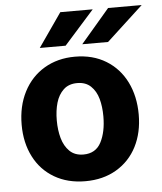

<svg xmlns="http://www.w3.org/2000/svg" viewBox="-52 -769 695 825"><g transform="rotate(-5 295.0 -356.5)"><path d="M31.2 -255Q31.2 -335.4 63 -397.1Q94.8 -458.8 152.2 -492.9Q209.6 -527 284.5 -527Q361.4 -527 418.3 -492.2Q475.2 -457.4 505.8 -395.8Q536.2 -334.2 536.2 -255.5Q536.2 -177.9 505.6 -117.8Q474.9 -57.8 417.5 -23.9Q360.1 10 283.5 10Q207 10 149.8 -23.6Q92.6 -57.2 61.9 -117.4Q31.2 -177.5 31.2 -255ZM384.2 -260.8Q384.2 -303 374.8 -336.9Q365.4 -370.8 343.1 -392Q320.9 -413.2 284.5 -413.2Q247.6 -413.2 225.2 -391.9Q202.8 -370.6 193 -336.8Q183.2 -302.9 183.2 -260.8Q183.2 -218.8 193 -184Q202.8 -149.2 225.2 -127.1Q247.8 -105 284.8 -105Q337.9 -105 361.1 -149.5Q384.2 -194 384.2 -260.8ZM137.6 -577.5H249L378.6 -723H238.8ZM320.8 -577.5H432.1L589.8 -723H445Z"/></g></svg>

Font: Public Sans VF
Style: Regular
Weight: 400
Designer: Pablo Impallari, Rodrigo Fuenzalida (Modified by Dan O. Williams and USWDS)
Version: Version 1.003